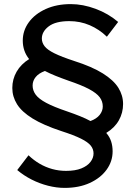

<svg xmlns="http://www.w3.org/2000/svg" viewBox="-20 -720 660 936"><path d="M64 109 119 37Q144 61 173 78Q202 95 234.5 104Q267 113 302 113Q347 113 376.5 101Q406 89 421 69.5Q436 50 436 28Q436 7 422.5 -10Q409 -27 375 -44Q341 -61 279 -81Q191 -110 138.5 -142.5Q86 -175 63 -212Q40 -249 40 -291Q40 -334 61 -370.5Q82 -407 122 -432Q106 -452 98.5 -474.5Q91 -497 91 -522Q91 -571 120.5 -611.5Q150 -652 203 -676Q256 -700 325 -700Q384 -700 446 -677Q508 -654 556 -613L501 -541Q464 -577 417.5 -597Q371 -617 318 -617Q251 -617 217.5 -591.5Q184 -566 184 -532Q184 -512 197.5 -494.5Q211 -477 245.5 -460Q280 -443 341 -423Q429 -395 481.5 -362Q534 -329 557 -292Q580 -255 580 -213Q580 -170 559.5 -133.5Q539 -97 498 -72Q515 -52 522 -30Q529 -8 529 18Q529 67 499.5 107.5Q470 148 417.5 172Q365 196 295 196Q256 196 214.5 185.5Q173 175 134.5 155.5Q96 136 64 109ZM139 -303Q139 -279 154 -258.5Q169 -238 205.5 -218.5Q242 -199 307 -177Q342 -165 370.5 -153.5Q399 -142 421 -130Q451 -141 466 -160Q481 -179 481 -201Q481 -226 466 -246Q451 -266 414.5 -285.5Q378 -305 313 -327Q279 -339 250.5 -350.5Q222 -362 199 -374Q169 -363 154 -344.5Q139 -326 139 -303Z"/></svg>

Font: Radio Canada
Style: Regular
Weight: 400
Designer: Charles Daoud, Etienne Aubert Bonn, Alexandre Saumier Demers, Jacques Le Bailly
Foundry: Radio-Canada
Version: Version 2.104;gftools[0.9.28.dev5+ged2979d]